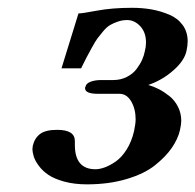

<svg xmlns="http://www.w3.org/2000/svg" viewBox="-20 -465 506 497"><path d="M64.9 -87.9Q69.8 -107.9 84 -118.4Q98.1 -128.9 127.9 -128.9Q173.8 -128.9 173.8 -100.1V-97.2V-89.8Q173.8 -26.9 227.1 -26.9Q237.8 -26.9 251.2 -31.7Q264.6 -36.6 279.8 -47.1Q294.9 -57.6 307.9 -78.1Q320.8 -98.6 327.1 -126Q331.1 -145.5 331.1 -155.8Q331.1 -183.1 319.6 -202.6Q308.1 -222.2 289.1 -222.2H232.9Q200.2 -222.2 200.2 -236.8Q200.2 -239.3 201.2 -240.2Q202.6 -249 214.4 -253.4Q226.1 -257.8 241.2 -257.8H272.9Q292.5 -257.8 308.3 -265.9Q324.2 -273.9 333.5 -286.4Q342.8 -298.8 347.9 -310.3Q353 -321.8 355 -333Q357.9 -343.3 357.9 -355Q357.9 -381.3 343 -397.2Q328.1 -413.1 309.1 -413.1Q296.9 -413.1 285.4 -409.2Q273.9 -405.3 265.4 -400.4Q256.8 -395.5 247.3 -384.3Q237.8 -373 232.2 -365.5Q226.6 -357.9 217.3 -340.8L204.1 -316.4L189.9 -288.1H139.2L183.1 -430.2Q192.4 -430.2 231.4 -437.5Q270.5 -444.8 321.8 -444.8Q348.1 -444.8 371.8 -440.7Q395.5 -436.5 417.7 -427.2Q439.9 -418 452.9 -400.1Q465.8 -382.3 465.8 -357.9Q465.8 -347.2 462.9 -334Q458 -308.6 429 -283Q399.9 -257.3 363.8 -245.1Q377.4 -241.2 390.9 -234.4Q404.3 -227.5 418.2 -216.6Q432.1 -205.6 440.7 -188.7Q449.2 -171.9 449.2 -151.9Q449.2 -143.6 445.8 -127.9Q440.4 -105 424.6 -82Q408.7 -59.1 381.1 -37.1Q353.5 -15.1 307.6 -1.5Q261.7 12.2 205.1 12.2Q172.4 12.2 146.5 5.1Q120.6 -2 105.5 -12.2Q90.3 -22.5 80.6 -35.6Q70.8 -48.8 67.4 -59.8Q64 -70.8 64 -80.1Q64 -81.5 64.5 -84.2Q64.9 -86.9 64.9 -87.9Z"/></svg>

Font: Linux Libertine G
Style: Bold Italic
Weight: 700
Italic angle: -11.5°
Designer: Philipp H. Poll
Foundry: Philipp H. Poll
Version: Version 4.1.0